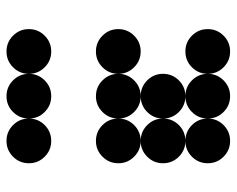

<svg xmlns="http://www.w3.org/2000/svg" viewBox="-88 -636 724 587"><g transform="rotate(-90 273.5 -342.0)"><path d="M205.1 -615.2Q205.1 -586.9 185.1 -566.9Q165 -546.9 136.7 -546.9Q108.4 -546.9 88.4 -566.9Q68.4 -586.9 68.4 -615.2Q68.4 -643.6 88.4 -663.6Q108.4 -683.6 136.7 -683.6Q165 -683.6 185.1 -663.6Q205.1 -643.6 205.1 -615.2ZM478.5 -615.2Q478.5 -586.9 458.5 -566.9Q438.5 -546.9 410.2 -546.9Q381.8 -546.9 361.8 -566.9Q341.8 -586.9 341.8 -615.2Q341.8 -643.6 361.8 -663.6Q381.8 -683.6 410.2 -683.6Q438.5 -683.6 458.5 -663.6Q478.5 -643.6 478.5 -615.2ZM205.1 -341.8Q205.1 -313.5 185.1 -293.5Q165 -273.4 136.7 -273.4Q108.4 -273.4 88.4 -293.5Q68.4 -313.5 68.4 -341.8Q68.4 -370.1 88.4 -390.1Q108.4 -410.2 136.7 -410.2Q165 -410.2 185.1 -390.1Q205.1 -370.1 205.1 -341.8ZM205.1 -205.1Q205.1 -176.8 185.1 -156.7Q165 -136.7 136.7 -136.7Q108.4 -136.7 88.4 -156.7Q68.4 -176.8 68.4 -205.1Q68.4 -233.4 88.4 -253.4Q108.4 -273.4 136.7 -273.4Q165 -273.4 185.1 -253.4Q205.1 -233.4 205.1 -205.1ZM205.1 -68.4Q205.1 -40 185.1 -20Q165 0 136.7 0Q108.4 0 88.4 -20Q68.4 -40 68.4 -68.4Q68.4 -96.7 88.4 -116.7Q108.4 -136.7 136.7 -136.7Q165 -136.7 185.1 -116.7Q205.1 -96.7 205.1 -68.4ZM341.8 -68.4Q341.8 -40 321.8 -20Q301.8 0 273.4 0Q245.1 0 225.1 -20Q205.1 -40 205.1 -68.4Q205.1 -96.7 225.1 -116.7Q245.1 -136.7 273.4 -136.7Q301.8 -136.7 321.8 -116.7Q341.8 -96.7 341.8 -68.4ZM478.5 -68.4Q478.5 -40 458.5 -20Q438.5 0 410.2 0Q381.8 0 361.8 -20Q341.8 -40 341.8 -68.4Q341.8 -96.7 361.8 -116.7Q381.8 -136.7 410.2 -136.7Q438.5 -136.7 458.5 -116.7Q478.5 -96.7 478.5 -68.4ZM341.8 -205.1Q341.8 -176.8 321.8 -156.7Q301.8 -136.7 273.4 -136.7Q245.1 -136.7 225.1 -156.7Q205.1 -176.8 205.1 -205.1Q205.1 -233.4 225.1 -253.4Q245.1 -273.4 273.4 -273.4Q301.8 -273.4 321.8 -253.4Q341.8 -233.4 341.8 -205.1ZM341.8 -341.8Q341.8 -313.5 321.8 -293.5Q301.8 -273.4 273.4 -273.4Q245.1 -273.4 225.1 -293.5Q205.1 -313.5 205.1 -341.8Q205.1 -370.1 225.1 -390.1Q245.1 -410.2 273.4 -410.2Q301.8 -410.2 321.8 -390.1Q341.8 -370.1 341.8 -341.8ZM478.5 -341.8Q478.5 -313.5 458.5 -293.5Q438.5 -273.4 410.2 -273.4Q381.8 -273.4 361.8 -293.5Q341.8 -313.5 341.8 -341.8Q341.8 -370.1 361.8 -390.1Q381.8 -410.2 410.2 -410.2Q438.5 -410.2 458.5 -390.1Q478.5 -370.1 478.5 -341.8ZM341.8 -615.2Q341.8 -586.9 321.8 -566.9Q301.8 -546.9 273.4 -546.9Q245.1 -546.9 225.1 -566.9Q205.1 -586.9 205.1 -615.2Q205.1 -643.6 225.1 -663.6Q245.1 -683.6 273.4 -683.6Q301.8 -683.6 321.8 -663.6Q341.8 -643.6 341.8 -615.2Z"/></g></svg>

Font: DatDot
Style: Bold
Weight: 700
Designer: GGBot
Version: 1.00